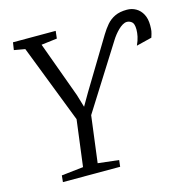

<svg xmlns="http://www.w3.org/2000/svg" viewBox="-110 -859 945 964"><g transform="rotate(-15 363.0 -376.5)"><path d="M99.5 0 103 -34 216.5 -46.5 247.5 -287.5 90 -694 33 -704 39 -743H261L256.5 -704L174.5 -694L280.5 -403.5L300 -338L337.5 -402.5L494.5 -662Q510 -687.5 527.5 -708Q545 -728.5 570.5 -740.8Q596 -753 633.5 -753Q659 -753 680.2 -740.8Q701.5 -728.5 714 -705Q726.5 -681.5 726.5 -647.5Q726.5 -628.5 724.8 -617.5Q723 -606.5 716 -585.5L635.5 -565.5Q646.5 -589.5 650.5 -609Q654.5 -628.5 654.5 -644.5Q654.5 -675.5 642.5 -684.8Q630.5 -694 617.5 -694Q606.5 -694 594.8 -687Q583 -680 572 -669.2Q561 -658.5 551 -645.8Q541 -633 534 -621.5L323.5 -288L292.5 -46.5L401 -34L397 0Z"/></g></svg>

Font: Merriweather 24pt Light
Style: Italic
Weight: 300
Italic angle: -7.8°
Version: Version 2.101